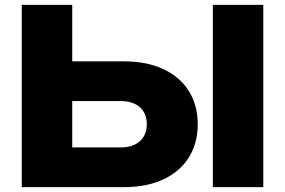

<svg xmlns="http://www.w3.org/2000/svg" viewBox="-20 -770 1173 790"><path d="M69.6 0V-750H277.2V-70.2L184 -163.4H476.4Q526.8 -163.4 555.4 -189Q584 -214.6 584 -258.6Q584 -303.6 555.4 -328.9Q526.8 -354.2 476.4 -354.2H165.6V-517.6H489Q584.2 -517.6 652.5 -485.5Q720.8 -453.4 757.2 -395.1Q793.6 -336.8 793.6 -258.6Q793.6 -180.8 757.2 -122.5Q720.8 -64.2 652.5 -32.1Q584.2 0 489 0ZM855.8 -750H1063.4V0H855.8Z"/></svg>

Font: Unbounded
Style: Regular
Weight: 400
Designer: Luke Prowse, Jean-Baptiste Morizot, Fátima Lázaro, Florian Runge
Foundry: NaN
Version: Version 1.701;gftools[0.9.28.dev5+ged2979d]